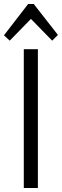

<svg xmlns="http://www.w3.org/2000/svg" viewBox="-48 -948 312 968"><path d="M143 -700V0H72V-700ZM-28 -770 94 -928H122L244 -772L215 -743L96 -865H120L1 -743Z"/></svg>

Font: Pathway Extreme Condensed Light
Style: Regular
Weight: 300
Width: 3
Version: Version 1.001;gftools[0.9.26]